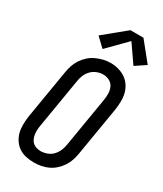

<svg xmlns="http://www.w3.org/2000/svg" viewBox="-240 -1065 985 1161"><g transform="rotate(30 253.0 -484.5)"><path d="M203 8Q175 8 147.5 2Q120 -4 98 -19Q76 -34 61 -56.5Q46 -79 39.5 -105Q33 -131 33.5 -160Q34 -189 38 -217L95 -559Q99 -584 107 -608Q115 -632 129.5 -654Q144 -676 164 -694Q184 -712 208 -723Q232 -734 256.5 -740Q281 -746 306 -746Q335 -746 362 -738.5Q389 -731 411 -716Q433 -701 448 -678.5Q463 -656 469.5 -630Q476 -604 475.5 -575Q475 -546 471 -518L414 -176Q410 -151 402 -127Q394 -103 379.5 -81Q365 -59 345 -41Q325 -23 301.5 -12Q278 -1 253 3.5Q228 8 203 8ZM205 -72Q227 -72 249.5 -80.5Q272 -89 288 -106Q304 -123 313 -145Q322 -167 325 -189L382 -531Q386 -555 385.5 -578.5Q385 -602 375.5 -622Q366 -642 346 -652.5Q326 -663 302 -663Q280 -663 258 -654Q236 -645 220 -628Q204 -611 195.5 -589.5Q187 -568 184 -546L127 -204Q124 -188 123.5 -172.5Q123 -157 125 -142.5Q127 -128 133 -114Q139 -100 149.5 -90.5Q160 -81 175 -76.5Q190 -72 205 -72ZM221 -794 159 -853 310 -977H401L506 -847L434 -799L348 -923Z"/></g></svg>

Font: Iosevka Curly Slab MdObl
Style: Regular
Weight: 500
Italic angle: -9°
Monospace: yes
Designer: Belleve Invis
Foundry: Belleve Invis
Version: Version 11.0.0; ttfautohint (v1.8.3)